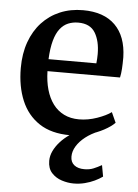

<svg xmlns="http://www.w3.org/2000/svg" viewBox="-56 -612 639 886"><g transform="rotate(5 264.0 -169.0)"><path d="M282.5 11Q196 11 140 -26Q84 -63 56.8 -128.2Q29.5 -193.5 29.5 -278.5Q29.5 -345.5 48.8 -399Q68 -452.5 103.2 -490.5Q138.5 -528.5 186.8 -548.8Q235 -569 293 -569Q389.5 -569 441.8 -517.2Q494 -465.5 496.5 -369Q496.5 -338 495 -315Q493.5 -292 489.5 -274.5H153.5Q154.5 -227.5 165.5 -189Q176.5 -150.5 197 -123Q217.5 -95.5 247.8 -80.5Q278 -65.5 317.5 -65.5Q359 -65.5 401 -80.2Q443 -95 466 -112L487.5 -64.5Q470 -46.5 438 -29.2Q406 -12 365.5 -0.5Q325 11 282.5 11ZM153.5 -330H375Q376 -339.5 376.8 -351.5Q377.5 -363.5 377.5 -373Q377.5 -433.5 354.2 -471.8Q331 -510 275.5 -510Q250.5 -510 229.2 -501.2Q208 -492.5 191.8 -472Q175.5 -451.5 165.8 -416.8Q156 -382 153.5 -330ZM318.5 231.5Q291.5 231.5 263.5 222.5Q235.5 213.5 216.5 192.8Q197.5 172 197.5 137Q197.5 114 208 91.8Q218.5 69.5 237 48.8Q255.5 28 280.5 10.8Q305.5 -6.5 334.5 -18L367 -22L413.5 -18Q379 -4 353 16.2Q327 36.5 312.5 60.2Q298 84 298 108.5Q298 134 315.2 147.8Q332.5 161.5 362 161.5Q386 161.5 404.2 154Q422.5 146.5 442 135.5L451.5 188Q435.5 199.5 415 209.2Q394.5 219 370 225.2Q345.5 231.5 318.5 231.5Z"/></g></svg>

Font: Merriweather 20pt SemiBold
Style: Regular
Weight: 600
Version: Version 2.100